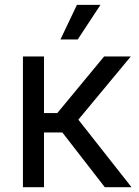

<svg xmlns="http://www.w3.org/2000/svg" viewBox="-20 -777 578 797"><path d="M75.2 0V-542.5H162.6V-307.6H217.8L412.1 -542.5H522.9L305.2 -280.3L525.9 0H415L238.8 -227.1H162.6V0ZM231 -613.3 299.3 -756.8H397L302.7 -613.3Z"/></svg>

Font: Inter 16pt
Style: Regular
Weight: 400
Version: Version 4.001;git-66647c0bb